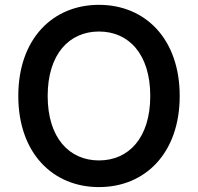

<svg xmlns="http://www.w3.org/2000/svg" viewBox="-20 -757 812 787"><path d="M716.6 -363.6C716.6 -597.7 575.3 -737.2 385.7 -737.2C196 -737.2 55 -597.7 55 -363.6C55 -130 196 9.9 385.7 9.9C575.3 9.9 716.6 -129.6 716.6 -363.6ZM175.4 -363.6C175.4 -535.2 263.8 -627.8 385.7 -627.8C507.8 -627.8 595.9 -535.2 595.9 -363.6C595.9 -192.1 507.8 -99.4 385.7 -99.4C263.8 -99.4 175.4 -192.1 175.4 -363.6Z"/></svg>

Font: Magic Ui Pro Semi Bold
Style: Regular
Weight: 600
Designer: Stefan Endress, Andreas Faust
Version: Version 1.000;FEAKit 1.0